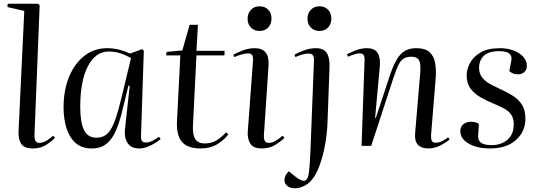

<svg xmlns="http://www.w3.org/2000/svg" viewBox="-20 -787 2902 1036"><path d="M111 -728 20 -749 22 -767H185L194 -758L166 -58Q165 -16 191 -16Q208 -16 225 -24.5Q242 -33 267 -55L277 -43Q261 -27 231 -6.5Q201 14 157 14Q110 14 94 -11.5Q78 -37 80 -77Z M741 -58Q740 -36 745.5 -27Q751 -18 767 -18Q785 -18 804 -28Q823 -38 838 -49L847 -37Q836 -27 816.5 -15Q797 -3 775 5.5Q753 14 732 14Q688 14 669 -14.5Q650 -43 654 -86L680 -324L673 -325L637 -178Q624 -125 605 -81Q586 -37 555 -11.5Q524 14 474 14Q421 14 387.5 -16Q354 -46 338.5 -96.5Q323 -147 323 -206Q323 -300 352.5 -372Q382 -444 435 -485.5Q488 -527 558 -527Q596 -527 630 -517Q664 -507 682 -498L747 -522L756 -513ZM500 -44Q538 -44 561.5 -68Q585 -92 602.5 -143Q620 -194 639 -274L687 -474Q656 -491 627 -500Q598 -509 566 -509Q496 -509 454.5 -430Q413 -351 413 -211Q413 -126 433.5 -85Q454 -44 500 -44Z M879 -507 964 -515 1003 -653H1048L1040 -513H1192L1191 -488H1040L1021 -107Q1019 -58 1034.5 -35.5Q1050 -13 1084 -13Q1121 -13 1147.5 -29Q1174 -45 1200 -73L1212 -62Q1187 -29 1150 -7.5Q1113 14 1063 14Q991 14 961 -22.5Q931 -59 935 -133L953 -488H876Z M1316 -686Q1316 -715 1334 -734Q1352 -753 1381 -753Q1410 -753 1427.5 -734.5Q1445 -716 1445 -687Q1445 -658 1427.5 -639Q1410 -620 1381 -620Q1352 -620 1334 -638.5Q1316 -657 1316 -686ZM1345 -458Q1347 -481 1340.5 -490Q1334 -499 1318 -499Q1305 -499 1285 -493.5Q1265 -488 1244 -479L1239 -492Q1258 -503 1290 -515Q1322 -527 1355 -527Q1435 -527 1429 -433L1404 -59Q1403 -37 1409 -26.5Q1415 -16 1431 -16Q1448 -16 1467 -27Q1486 -38 1505 -55L1515 -43Q1499 -27 1467.5 -6.5Q1436 14 1392 14Q1346 14 1330 -13Q1314 -40 1317 -77Z M1639 -686Q1639 -715 1657 -734Q1675 -753 1704 -753Q1733 -753 1750.5 -734.5Q1768 -716 1768 -687Q1768 -658 1750.5 -639Q1733 -620 1704 -620Q1675 -620 1657 -638.5Q1639 -657 1639 -686ZM1747 -122Q1745 -68 1734.5 -8.5Q1724 51 1705.5 102.5Q1687 154 1662 184Q1644 206 1619 217.5Q1594 229 1571 229Q1545 229 1530 216Q1515 203 1515 185Q1515 160 1538 137L1574 166Q1607 193 1625.5 187.5Q1644 182 1648 134Q1650 109 1652 86Q1654 63 1655 29L1674 -458Q1675 -479 1668.5 -488.5Q1662 -498 1645 -498Q1629 -498 1610.5 -492.5Q1592 -487 1574 -479L1569 -492Q1588 -503 1620 -515Q1652 -527 1685 -527Q1726 -527 1743 -501.5Q1760 -476 1758 -424Z M2406 -35Q2389 -19 2356.5 -2.5Q2324 14 2293 14Q2212 14 2220 -69L2247 -388Q2252 -441 2241.5 -461Q2231 -481 2199 -481Q2174 -481 2157.5 -470.5Q2141 -460 2129 -434.5Q2117 -409 2102 -364L1983 0H1931L1947 -459Q1948 -481 1942 -490Q1936 -499 1920 -499Q1900 -499 1858 -481L1852 -494Q1868 -503 1898.5 -515Q1929 -527 1959 -527Q2002 -527 2018 -501Q2034 -475 2029 -425L2004 -152L2008 -151L2082 -375Q2108 -455 2139 -491Q2170 -527 2227 -527Q2274 -527 2297.5 -506Q2321 -485 2328 -446.5Q2335 -408 2330 -354L2306 -60Q2305 -38 2309.5 -27.5Q2314 -17 2331 -17Q2349 -17 2366.5 -26Q2384 -35 2398 -46Z M2634 -4Q2684 -4 2718 -33Q2752 -62 2752 -116Q2752 -149 2738 -169Q2724 -189 2698.5 -202.5Q2673 -216 2636 -231Q2603 -245 2571.5 -263Q2540 -281 2519 -309Q2498 -337 2498 -381Q2498 -410 2514.5 -444Q2531 -478 2570.5 -502.5Q2610 -527 2678 -527Q2718 -527 2751 -514.5Q2784 -502 2803.5 -480.5Q2823 -459 2823 -431Q2823 -411 2809.5 -398.5Q2796 -386 2775 -386Q2758 -386 2746.5 -391.5Q2735 -397 2728 -403L2739 -460Q2744 -484 2728.5 -497.5Q2713 -511 2674 -511Q2618 -511 2591.5 -486.5Q2565 -462 2565 -421Q2565 -391 2580.5 -370.5Q2596 -350 2620 -336.5Q2644 -323 2669 -311Q2710 -293 2743 -273Q2776 -253 2795.5 -223.5Q2815 -194 2815 -146Q2815 -77 2764 -31.5Q2713 14 2624 14Q2554 14 2509 -12Q2464 -38 2464 -79Q2464 -105 2481 -117.5Q2498 -130 2520 -130Q2546 -130 2564 -119L2560 -56Q2559 -28 2576.5 -16Q2594 -4 2634 -4Z"/></svg>

Font: Literata 72pt
Style: Italic
Weight: 400
Italic angle: -2°
Designer: Latin by Veronika Burian and Jose Scaglione. Greek by Irene Vlachou. Cyrillic by Vera Evstafieva
Foundry: TypeTogether
Version: Version 3.002